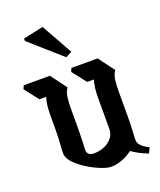

<svg xmlns="http://www.w3.org/2000/svg" viewBox="-153 -800 733 881"><g transform="rotate(-20 214.0 -359.5)"><path d="M421 -3Q398 -12 379 -22Q360 -32 343 -44Q322 -27 293 -16Q264 -5 239 -5Q221 -5 190 -17Q159 -29 127 -49Q95 -69 73 -92.5Q51 -116 51 -138Q51 -153 53.5 -186.5Q56 -220 56 -263V-321Q56 -347 58.5 -369.5Q61 -392 67 -409H34L-19 -477L-12 -494H116L174 -416Q162 -400 158.5 -376Q155 -352 155 -315V-256Q155 -190 153.5 -160Q152 -130 152 -118Q152 -90 186 -90Q211 -90 234.5 -99.5Q258 -109 273.5 -127.5Q289 -146 289 -172V-321Q289 -347 291.5 -369.5Q294 -392 300 -409H267L214 -477L221 -494H349L407 -416Q395 -400 391.5 -376Q388 -352 388 -315V-208Q388 -153 386 -125Q384 -97 384 -84Q384 -68 395.5 -55.5Q407 -43 434 -29ZM63 -683V-695L161 -716L246 -564L216 -548Z"/></g></svg>

Font: Jaini
Style: Regular
Weight: 400
Designer: Maithili Shingre, Girish Dalvi (Devanagari), Taresh Vohra (Latin)
Foundry: Ek Type
Version: Version 2.000; ttfautohint (v1.8.4.7-5d5b)